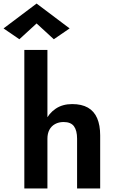

<svg xmlns="http://www.w3.org/2000/svg" viewBox="-73 -1061 648 1081"><path d="M194 -780H64V0H194ZM361 -280V0H491V-299Q491 -356 474 -395.5Q457 -435 422 -455Q387 -475 333 -475Q279 -475 240.5 -449Q202 -423 182 -379Q162 -335 162 -280H194Q194 -309 205 -330Q216 -351 237 -362.5Q258 -374 285 -374Q326 -374 343.5 -350Q361 -326 361 -280ZM133 -929 230 -840 319 -901 133 -1041 -53 -901 36 -840Z"/></svg>

Font: Jost SemiBold
Style: Regular
Weight: 600
Version: Version 3.710